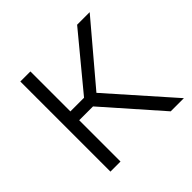

<svg xmlns="http://www.w3.org/2000/svg" viewBox="-139 -662 796 796"><g transform="rotate(-45 259.0 -264.0)"><path d="M219.7 -242.2H138.7V0H79.6V-528.3H138.7V-293.9H218.8L412.6 -528.3H486.3L269.5 -272L510.3 0H433.1Z"/></g></svg>

Font: Roboto-Light
Style: Regular
Weight: 300
Designer: Google
Version: Version 2.137; 2017